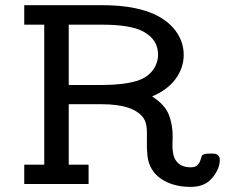

<svg xmlns="http://www.w3.org/2000/svg" viewBox="-20 -715 879 746"><path d="M74.2 0V-75.2H151.9V-619.1H74.2V-694.8H377Q575.2 -694.8 652.8 -606.9Q693.8 -560.1 693.8 -502Q693.8 -452.1 662.8 -409.2Q631.8 -366.2 571.8 -340.8V-339.8Q619.6 -309.1 635.3 -271Q650.9 -232.9 650.9 -185.1Q650.9 -179.2 650.4 -168.7Q649.9 -158.2 649.9 -152.8Q649.9 -110.8 663.1 -91.8Q681.2 -64.9 721.2 -64.9Q738.3 -64.9 747.1 -73.5Q755.9 -82 759.5 -95Q763.2 -107.9 764.2 -109.9Q770 -117.7 789.1 -118.2H806.2Q834 -118.2 834 -94.2Q834 -59.1 804.9 -23.9Q775.9 11.2 721.2 11.2Q653.3 11.2 607.2 -19.3Q561 -49.8 553.2 -106.9Q551.3 -128.9 550.8 -140.1V-201.2Q550.8 -235.4 539.1 -253.9Q502 -310.1 375 -310.1H247.1V-75.2H324.2V0ZM247.1 -384.8H375Q458 -384.8 509 -399.9Q560.1 -415 582 -455.1Q594.2 -478 594.2 -502Q594.2 -562 536.1 -592.8Q487.3 -618.7 380.9 -619.1H247.1Z"/></svg>

Font: CMU Concrete
Style: Bold
Weight: 700
Version: Version 0.7.0